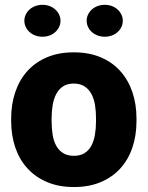

<svg xmlns="http://www.w3.org/2000/svg" viewBox="-20 -751 602 781"><path d="M25.4 -269Q25.4 -326.7 42 -376Q58.6 -425.3 90.8 -461.4Q123 -497.6 170.7 -517.8Q218.3 -538.1 279.8 -538.1Q342.3 -538.1 389.9 -517.8Q437.5 -497.6 469.7 -461.4Q502 -425.3 518.6 -376Q535.2 -326.7 535.2 -269V-258.8Q535.2 -200.7 518.8 -151.6Q502.4 -102.5 470.2 -66.7Q438 -30.8 390.4 -10.5Q342.8 9.8 280.8 9.8Q218.8 9.8 171.1 -10.5Q123.5 -30.8 91.1 -66.7Q58.6 -102.5 42 -151.6Q25.4 -200.7 25.4 -258.8ZM189.9 -258.8Q189.9 -229 194.1 -203.1Q198.2 -177.2 208.7 -158.2Q219.2 -139.2 236.8 -128.2Q254.4 -117.2 280.8 -117.2Q306.6 -117.2 324 -128.2Q341.3 -139.2 351.6 -158.2Q361.8 -177.2 366.2 -203.1Q370.6 -229 370.6 -258.8V-269Q370.6 -297.9 366.5 -323.7Q362.3 -349.6 351.8 -368.9Q341.3 -388.2 323.7 -399.7Q306.2 -411.1 279.8 -411.1Q253.9 -411.1 236.6 -399.7Q219.2 -388.2 209 -368.9Q198.7 -349.6 194.3 -323.7Q189.9 -297.9 189.9 -269ZM79.1 -666.5Q79.1 -680.2 85 -692.1Q90.8 -704.1 100.8 -712.9Q110.8 -721.7 124.3 -726.6Q137.7 -731.4 152.8 -731.4Q168 -731.4 181.2 -726.6Q194.3 -721.7 204.3 -712.9Q214.4 -704.1 220.2 -692.1Q226.1 -680.2 226.1 -666.5Q226.1 -652.8 220.2 -640.9Q214.4 -628.9 204.3 -620.1Q194.3 -611.3 181.2 -606.4Q168 -601.6 152.8 -601.6Q137.7 -601.6 124.3 -606.4Q110.8 -611.3 100.8 -620.1Q90.8 -628.9 85 -640.9Q79.1 -652.8 79.1 -666.5ZM332.5 -666.5Q332.5 -680.2 338.4 -692.1Q344.2 -704.1 354.2 -712.9Q364.3 -721.7 377.7 -726.6Q391.1 -731.4 406.2 -731.4Q421.4 -731.4 434.6 -726.6Q447.8 -721.7 457.8 -712.9Q467.8 -704.1 473.6 -692.1Q479.5 -680.2 479.5 -666.5Q479.5 -652.8 473.6 -640.9Q467.8 -628.9 457.8 -620.1Q447.8 -611.3 434.6 -606.4Q421.4 -601.6 406.2 -601.6Q391.1 -601.6 377.7 -606.4Q364.3 -611.3 354.2 -620.1Q344.2 -628.9 338.4 -640.9Q332.5 -652.8 332.5 -666.5Z"/></svg>

Font: RobotoDraft
Style: Black
Weight: 900
Designer: Google
Version: Version 2.000980w3; 2014; ttfautohint (v1.1) -l 5 -r 24 -G 4